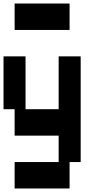

<svg xmlns="http://www.w3.org/2000/svg" viewBox="-20 -1050 540 1090"><path d="M63 -880V-1030H375V-880ZM63 20V-130H313V-280H63V-430H0V-730H125V-430H313V-730H438V-130H375V20Z"/></svg>

Font: 2P VHS
Style: Regular
Weight: 400
Designer: CodeMan38
Foundry: CodeMan38
Version: Version 3.000